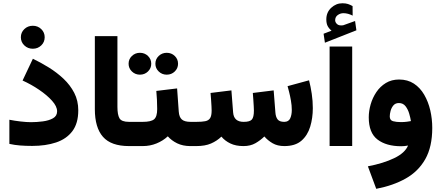

<svg xmlns="http://www.w3.org/2000/svg" viewBox="-20 -913 2760 1200"><path d="M110.4 -680.2Q110.4 -710.4 132.1 -731.2Q153.8 -752 185.1 -752Q216.3 -752 237.8 -731.2Q259.3 -710.4 259.3 -680.2Q259.3 -649.9 237.8 -629.2Q216.3 -608.4 185.1 -608.4Q153.8 -608.4 132.1 -629.2Q110.4 -649.9 110.4 -680.2ZM173.8 -149.4Q209.5 -149.4 247.3 -154.3Q285.2 -159.2 311 -173.6Q336.9 -188 336.9 -217.3Q336.9 -248 305.4 -283.2Q273.9 -318.4 224.6 -351.8Q175.3 -385.3 121.1 -409.7L185.5 -545.9Q235.4 -522 285.4 -491Q335.4 -460 377.2 -420.7Q418.9 -381.3 444.1 -332.5Q469.2 -283.7 469.2 -223.6Q469.2 -142.1 432.4 -93.3Q395.5 -44.4 330.6 -22.7Q265.6 -1 181.2 -1Q140.6 -1 106.2 -3.7Q71.8 -6.3 38.6 -13.7V-164.6Q70.3 -158.2 108.4 -153.8Q146.5 -149.4 173.8 -149.4Z M572.8 -687H713.9V-244.6Q713.9 -195.8 726.8 -173.6Q739.7 -151.4 786.6 -151.4H798.8V0H786.6Q674.3 0 623.5 -57.9Q572.8 -115.7 572.8 -230.5Z M951.2 -514.6Q951.2 -543.5 971.9 -563.2Q992.7 -583 1022 -583Q1051.8 -583 1072.3 -563.2Q1092.8 -543.5 1092.8 -514.6Q1092.8 -486.3 1072.3 -466.3Q1051.8 -446.3 1022 -446.3Q992.7 -446.3 971.9 -466.3Q951.2 -486.3 951.2 -514.6ZM783.7 -514.6Q783.7 -543.5 804.4 -563.2Q825.2 -583 854.5 -583Q884.3 -583 904.8 -563.2Q925.3 -543.5 925.3 -514.6Q925.3 -486.3 904.8 -466.3Q884.3 -446.3 854.5 -446.3Q825.2 -446.3 804.4 -466.3Q783.7 -486.3 783.7 -514.6ZM779.3 -151.4H872.1Q924.3 -151.4 943.4 -167.7Q962.4 -184.1 962.4 -231.4Q962.4 -260.7 960.9 -289.3Q959.5 -317.9 957 -344.7L1086.9 -360.4L1097.2 -215.8Q1099.6 -181.2 1116.5 -166.3Q1133.3 -151.4 1171.4 -151.4H1181.6V0H1170.4Q1122.6 0 1087.2 -17.3Q1051.8 -34.7 1028.8 -61Q999 -33.2 958.5 -16.6Q918 0 872.1 0H779.3Z M1502 0Q1453.6 0 1419.7 -16.4Q1385.7 -32.7 1363.8 -59.1Q1335.9 -32.2 1298.8 -16.1Q1261.7 0 1206.5 0H1161.6V-151.4H1207.5Q1242.2 -151.4 1262.9 -155.5Q1283.7 -159.7 1293.2 -174.6Q1302.7 -189.5 1302.7 -221.7Q1302.7 -229 1301.8 -248.8Q1300.8 -268.6 1299.1 -291.7Q1297.4 -314.9 1295.9 -332L1426.3 -348.1L1437 -210.4Q1441.4 -151.4 1502.9 -151.4Q1541.5 -151.4 1554.2 -166Q1566.9 -180.7 1566.9 -221.7Q1566.9 -228.5 1565.9 -248.3Q1564.9 -268.1 1563.2 -291.5Q1561.5 -314.9 1560.1 -332L1690.4 -348.1L1701.2 -210.4Q1703.1 -182.1 1715.1 -166.7Q1727.1 -151.4 1756.3 -151.4Q1783.7 -151.4 1793.7 -173.1Q1803.7 -194.8 1803.7 -225.6Q1803.7 -253.9 1798.3 -284.4Q1793 -314.9 1786.6 -339.6Q1780.3 -364.3 1777.3 -374.5L1911.6 -411.1Q1921.9 -371.1 1928.5 -326.4Q1935.1 -281.7 1935.1 -237.3Q1935.1 -175.3 1918.7 -121.1Q1902.3 -66.9 1863.8 -33.4Q1825.2 0 1757.3 0Q1713.9 0 1683.6 -17.8Q1653.3 -35.6 1632.3 -60.1Q1607.9 -36.1 1576.7 -18.1Q1545.4 0 1502 0Z M2052.2 -721.2Q2035.6 -734.9 2027.6 -750.7Q2019.5 -766.6 2019.5 -792Q2019.5 -835.9 2050 -864.3Q2080.6 -892.6 2119.6 -892.6Q2141.1 -892.6 2155 -887.9Q2168.9 -883.3 2183.6 -875L2184.1 -815.4Q2154.3 -830.6 2126.5 -830.6Q2107.4 -830.6 2091.1 -819.1Q2074.7 -807.6 2074.7 -785.6Q2075.2 -772.9 2086.9 -762.2Q2098.6 -751.5 2124 -754.9Q2124.5 -754.9 2127.4 -755.9L2199.2 -781.7L2207.5 -723.6L2010.7 -646L2002.4 -702.1ZM2181.2 -622.1V-0.5H2040V-622.1Z M2681.6 -113.3Q2681.6 4.4 2638.2 81.3Q2594.7 158.2 2515.9 202.6Q2437 247.1 2331.5 267.1L2279.3 126.5Q2376.5 107.9 2443.8 75.4Q2511.2 43 2530.3 -3.4Q2507.8 1 2487.8 1Q2394.5 1 2339.6 -40.8Q2284.7 -82.5 2284.7 -179.7Q2284.7 -219.2 2296.6 -260.7Q2308.6 -302.2 2332.3 -337.4Q2356 -372.6 2391.6 -394.3Q2427.2 -416 2474.1 -416Q2527.8 -416 2566.9 -390.4Q2606 -364.7 2631.3 -321Q2656.7 -277.3 2669.2 -223.6Q2681.6 -169.9 2681.6 -113.3ZM2484.9 -149.9Q2505.9 -149.9 2522.5 -152.1Q2539.1 -154.3 2548.3 -156.2Q2545.4 -175.3 2537.8 -201.9Q2530.3 -228.5 2514.9 -248.8Q2499.5 -269 2473.1 -269Q2451.2 -269 2438.7 -254.2Q2426.3 -239.3 2421.1 -219.7Q2416 -200.2 2416 -185.5Q2416 -161.1 2436.5 -155.5Q2457 -149.9 2484.9 -149.9Z"/></svg>

Font: Vazirmatn RD UI FD Black
Style: Regular
Weight: 900
Designer: Saber Rastikerdar
Foundry: Saber Rastikerdar
Version: Version 33.003